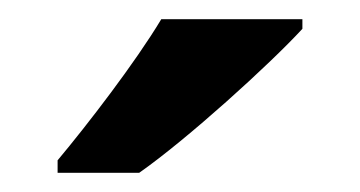

<svg xmlns="http://www.w3.org/2000/svg" viewBox="-20 -786 375 200"><path d="M295 -756V-766H148C121 -721 71 -656 40 -619V-606H125C175 -641 261 -719 295 -756Z"/></svg>

Font: Noto Kufi Arabic SemiBold
Style: Regular
Weight: 600
Designer: Monotype Design Team, David Williams, Khaled Hosny
Foundry: Google LLC
Version: Version 2.109